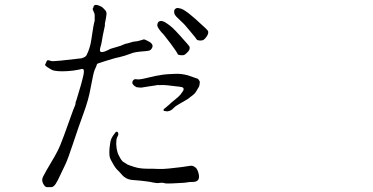

<svg xmlns="http://www.w3.org/2000/svg" viewBox="-20 -773 1540 793"><path d="M761.7 -648.4Q743.2 -671.9 728.5 -684.6Q715.8 -696.3 708.5 -704.1Q701.2 -711.9 700.2 -717.8Q698.2 -724.6 700.2 -731.4Q702.1 -736.3 707 -738.3Q711.9 -741.2 718.8 -739.3Q727.5 -738.3 738.3 -732.4Q751 -724.6 760.7 -716.8Q775.4 -705.1 793.9 -688.5Q837.9 -649.4 839.4 -644.5Q840.8 -639.6 839.4 -633.8Q837.9 -627.9 832 -620.1Q826.2 -612.3 821.3 -608.9Q816.4 -605.5 806.6 -605.5Q794.9 -606.4 793 -609.4Q793 -611.3 761.7 -648.4ZM686.5 -590.8Q660.2 -625 656.2 -629.9Q643.6 -642.6 637.7 -651.4Q631.8 -659.2 629.9 -666Q628.9 -671.9 631.8 -678.7Q633.8 -683.6 639.6 -685.5Q644.5 -687.5 651.4 -685.5Q659.2 -683.6 669.9 -675.8Q681.6 -668 691.4 -659.2Q705.1 -646.5 721.7 -627.9Q760.7 -585 762.7 -580.1Q764.6 -575.2 762.7 -569.3Q760.7 -563.5 753.9 -556.6Q747.1 -549.8 742.2 -546.9Q737.3 -543.9 726.1 -544.9Q714.8 -545.9 713.9 -549.8Q710.9 -557.6 686.5 -590.8ZM486.3 -106.4 505.9 -93.8Q511.7 -90.8 534.7 -83.5Q557.6 -76.2 587.4 -76.2Q617.2 -76.2 633.8 -75.2Q650.4 -74.2 678.7 -77.1Q707 -80.1 730.5 -83Q753.9 -85.9 763.7 -87.9Q773.4 -89.8 781.2 -85.4Q789.1 -81.1 792.5 -75.7Q795.9 -70.3 798.8 -61.5Q811.5 -20.5 774.4 -21.5Q761.7 -21.5 757.8 -20.5Q741.2 -17.6 731.4 -17.6Q722.7 -17.6 693.4 -15.6Q669.9 -14.6 663.1 -15.6Q651.4 -19.5 639.6 -17.6Q627.9 -15.6 613.3 -19Q598.6 -22.5 585 -23.9Q571.3 -25.4 560.1 -26.9Q548.8 -28.3 531.2 -29.3Q513.7 -30.3 502 -36.6Q490.2 -43 484.4 -50.3Q478.5 -57.6 473.6 -62.5Q468.8 -67.4 462.4 -73.7Q456.1 -80.1 447.8 -94.7Q439.5 -109.4 437.5 -113.3Q435.5 -117.2 433.6 -123Q431.6 -130.9 431.6 -144.5Q431.6 -160.2 434.6 -177.7Q435.5 -190.4 440.4 -201.2Q442.4 -206.1 449.2 -215.8Q456.1 -225.6 458 -227.5Q462.9 -230.5 465.8 -227.5Q468.8 -224.6 468.8 -218.8Q468.8 -213.9 464.8 -208Q461.9 -203.1 460.9 -195.3Q460 -184.6 460 -177.7Q460 -171.9 461.9 -158.2Q465.8 -140.6 467.8 -136.7Q476.6 -117.2 486.3 -106.4ZM737.3 -399.4Q740.2 -408.2 735.4 -411.1Q734.4 -413.1 720.7 -415Q716.8 -416 694.3 -418Q678.7 -419.9 669.9 -420.9Q657.2 -421.9 652.3 -421.9Q635.7 -420.9 630.9 -421.9Q628.9 -420.9 593.8 -416Q563.5 -411.1 563.5 -411.1Q555.7 -411.1 543 -413.1Q542 -413.1 533.2 -419.9Q529.3 -423.8 527.3 -427.7Q525.4 -428.7 527.3 -436.5Q528.3 -440.4 533.2 -444.3Q539.1 -447.3 546.9 -445.3Q555.7 -443.4 590.8 -452.1Q621.1 -460 654.3 -464.8Q670.9 -466.8 698.2 -467.8Q714.8 -468.8 728 -467.3Q741.2 -465.8 755.9 -461.9L797.9 -447.3Q801.8 -441.4 804.7 -437.5Q805.7 -433.6 804.7 -427.7Q803.7 -418.9 801.8 -415Q800.8 -413.1 789.1 -393.6Q785.2 -386.7 777.3 -380.9Q765.6 -372.1 755.9 -364.3L715.8 -340.8Q710 -336.9 705.1 -334Q702.1 -332 696.3 -326.2Q692.4 -321.3 685.5 -317.4Q679.7 -314.5 673.8 -313.5Q668.9 -312.5 667 -313.5Q665 -313.5 660.2 -314.5Q655.3 -314.5 655.3 -319.3Q655.3 -322.3 666 -330.1Q678.7 -340.8 678.7 -340.8Q680.7 -343.8 706.1 -364.3Q721.7 -377 726.6 -383.8ZM282.2 -318.4Q292 -341.8 292 -343.8Q292 -348.6 292 -349.6Q295.9 -359.4 295.9 -360.4Q302.7 -384.8 314.5 -422.9Q322.3 -451.2 325.2 -465.8Q327.1 -477.5 326.2 -481.4Q325.2 -487.3 323.2 -487.3Q321.3 -488.3 319.3 -488.3H316.4Q315.4 -487.3 305.7 -485.4Q295.9 -483.4 282.2 -481.4Q231.4 -475.6 203.1 -481.4Q193.4 -483.4 174.8 -496.1Q166 -502.9 166 -504.9Q166 -505.9 171.9 -518.6Q174.8 -524.4 177.7 -524.4Q180.7 -524.4 186.5 -522.5Q193.4 -519.5 202.1 -520.5Q210 -521.5 229.5 -522.5Q316.4 -532.2 316.4 -532.2Q334 -537.1 337.9 -545.9Q352.5 -575.2 357.4 -610.4Q366.2 -672.9 371.1 -687.5Q371.1 -688.5 371.1 -710Q371.1 -717.8 367.2 -723.6Q362.3 -735.4 362.3 -736.3Q365.2 -738.3 366.2 -745.1Q366.2 -749 370.1 -751Q373 -752.9 377 -752.9Q382.8 -752.9 395.5 -747.1Q404.3 -743.2 414.1 -731.4Q420.9 -723.6 419.9 -714.8Q418.9 -704.1 416 -689.5Q413.1 -676.8 413.1 -674.8Q414.1 -665 412.1 -662.1Q411.1 -659.2 404.3 -625Q399.4 -593.8 397.5 -587.9Q390.6 -566.4 393.6 -561.5Q396.5 -554.7 413.1 -560.5Q423.8 -565.4 426.8 -566.4Q433.6 -571.3 442.4 -573.2Q448.2 -575.2 459 -578.1Q469.7 -581.1 478.5 -584Q493.2 -590.8 497.1 -591.8Q507.8 -593.8 516.6 -596.7Q530.3 -601.6 537.1 -601.6Q548.8 -602.5 557.6 -605.5Q574.2 -610.4 574.2 -610.4Q578.1 -610.4 588.9 -604.5Q619.1 -590.8 606.4 -572.3Q602.5 -566.4 597.7 -564.5Q592.8 -562.5 578.1 -561.5Q536.1 -558.6 523.4 -552.7Q495.1 -542 473.6 -537.1Q451.2 -532.2 446.3 -530.3Q429.7 -525.4 417 -521.5Q381.8 -510.7 380.9 -508.8Q378.9 -501 371.1 -484.4Q366.2 -474.6 354.5 -411.1Q346.7 -363.3 324.2 -302.7Q304.7 -250 282.2 -181.6Q259.8 -113.3 248 -89.8Q236.3 -66.4 227.5 -46.9Q218.8 -27.3 210 -13.7Q201.2 0 191.4 0Q181.6 0 173.8 0Q166 0 158.2 -14.6Q150.4 -29.3 158.2 -43.9Q166 -58.6 171.9 -69.3Q177.7 -80.1 191.4 -102.5Q205.1 -125 216.8 -147.5Q228.5 -169.9 244.1 -212.9Q271.5 -288.1 282.2 -318.4Z"/></svg>

Font: ToneOZ-YinPZ-Tsuipita-TC
Style: Regular
Weight: 400
Designer: ÂÆ£ÂøóÂáåJeffrey Xuan(jeffreyx@gmail.com, ToneOZ.com) ÈòøÂù§(cjkFonts)
Foundry: ToneOZ
Version: Version 0.24071